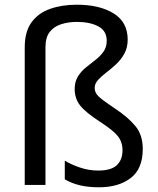

<svg xmlns="http://www.w3.org/2000/svg" viewBox="-20 -785 671 815"><path d="M522 -617Q522 -583 508 -557.5Q494 -532 473 -512.5Q452 -493 431 -477Q410 -461 396 -445.5Q382 -430 382 -412Q382 -399 388.5 -388Q395 -377 414 -362.5Q433 -348 470 -323Q524 -287 555 -249.5Q586 -212 586 -153Q586 -68 534.5 -29Q483 10 400 10Q353 10 317 1Q281 -8 255 -24V-103Q281 -87 319 -74Q357 -61 397 -61Q452 -61 476 -84Q500 -107 500 -147Q500 -183 479.5 -208Q459 -233 406 -267Q343 -308 320 -337.5Q297 -367 297 -407Q297 -438 310.5 -460Q324 -482 344.5 -498.5Q365 -515 385.5 -531Q406 -547 419.5 -566Q433 -585 433 -612Q433 -654 397.5 -673Q362 -692 306 -692Q271 -692 240.5 -682.5Q210 -673 191.5 -650Q173 -627 173 -584V0H85V-584Q85 -651 114 -690.5Q143 -730 193 -747.5Q243 -765 306 -765Q403 -765 462.5 -728Q522 -691 522 -617Z"/></svg>

Font: Noto Sans Cypro Minoan
Style: Regular
Weight: 400
Designer: David Williams
Foundry: David Williams
Version: Version 1.503; ttfautohint (v1.8.4.7-5d5b)